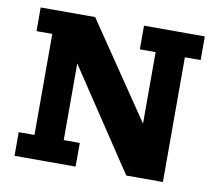

<svg xmlns="http://www.w3.org/2000/svg" viewBox="-68 -663 845 743"><g transform="rotate(10 354.0 -291.5)"><path d="M34 0V-93H96V-490H34V-583H248L502 -209V-490H440V-583H679V-490H617V0H473L211 -394V-93H274V0Z"/></g></svg>

Font: Rokkitt
Style: Bold
Weight: 700
Designer: Vernon Adams
Foundry: Vernon Adams
Version: Version 3.103